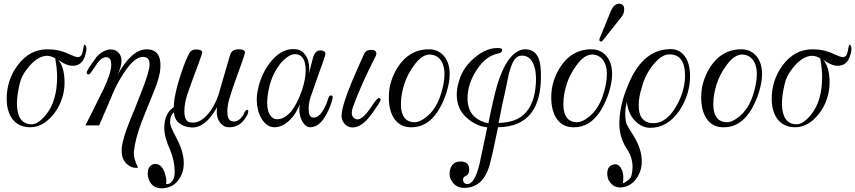

<svg xmlns="http://www.w3.org/2000/svg" viewBox="-20 -674 4597 1032"><path d="M441 -427Q451 -408 433 -363Q418 -328 386 -322Q346 -313 293 -353Q327 -313 327 -229Q327 -203 322 -178Q307 -105 262 -53Q208 10 142 10Q80 10 46 -35Q16 -77 16 -143Q16 -243 74 -322Q138 -409 235 -409Q298 -409 349 -384Q386 -367 398 -367Q418 -367 424 -395Q428 -419 431 -431Q437 -437 441 -427ZM277 -360Q254 -375 227 -374Q181 -369 137 -318Q97 -272 86 -224Q71 -162 71 -119Q71 -10 146 -6Q182 -3 226 -56Q287 -129 287 -262Q287 -301 277 -360Z M842 -311Q841 -264 807 -182L742 -21Q707 72 700 138Q696 177 722 227Q699 232 676 218Q634 192 634 138Q632 87 682 -35Q707 -93 747 -198Q784 -294 784 -328Q784 -349 774.5 -359Q765 -369 745 -368Q700 -366 644 -279Q602 -215 574 -142Q547 -81 513 0H439Q455 -29 536 -194Q578 -282 578 -327Q578 -362 556 -366Q535 -371 508 -341L475 -293Q463 -274 456 -274Q446 -274 446 -283Q446 -290 460 -313L499 -368Q531 -403 569 -408Q598 -410 615.5 -393Q633 -376 633 -346Q633 -316 612 -272Q689 -410 770 -409Q848 -407 842 -311Z M1310 -58Q1275 10 1215 10Q1194 10 1183 3Q1145 -21 1145 -74Q1145 -84 1147 -98Q1083 16 1008 11Q967 8 942 -13Q917 -34 915 -70Q894 -55 894 -15Q894 4 927 65Q963 132 967 186Q972 242 946 283Q919 329 866 337Q860 338 849 338Q799 338 781 293Q774 276 774 257Q774 224 798 211Q805 207 814 207Q855 207 870 272Q877 297 872 315Q886 318 898.5 307Q911 296 917 275Q919 261 919 248Q919 191 894 131Q863 63 863 14Q863 -65 914 -98Q914 -141 934 -216Q956 -293 979 -349Q997 -390 1002 -395Q1012 -408 1034 -408Q1067 -408 1067 -392Q1067 -386 1048 -335Q1012 -239 987 -167Q971 -119 971 -77Q971 -28 995 -18Q1007 -15 1018 -15Q1058 -15 1098 -61Q1133 -102 1154 -163L1208 -349Q1217 -385 1224 -393Q1234 -409 1263 -409Q1297 -409 1297 -392Q1297 -387 1280 -338Q1236 -220 1213 -144Q1202 -108 1202 -75Q1202 -30 1224 -23Q1234 -21 1238 -21Q1265 -21 1288 -56Q1293 -71 1299 -78Q1305 -85 1310 -83Q1319 -80 1310 -58Z M1768 -147Q1758 -104 1737 -64Q1700 8 1649 10Q1624 11 1605 -21Q1582 -63 1592 -115Q1571 -59 1533 -24.5Q1495 10 1456 10Q1413 10 1385 -38Q1361 -79 1360 -137Q1360 -161 1364 -181Q1380 -269 1428 -333Q1487 -410 1554 -410Q1567 -410 1574 -409Q1601 -406 1621 -379Q1642 -351 1642 -303Q1642 -294 1640 -280Q1645 -295 1656 -339Q1664 -374 1670 -383Q1681 -403 1701 -403Q1729 -403 1729 -384Q1729 -377 1714 -335Q1695 -284 1649 -151Q1639 -121 1639 -87Q1639 -49 1658 -43Q1686 -37 1710 -71Q1731 -101 1745 -147Q1750 -161 1758 -161Q1770 -161 1768 -147ZM1603 -189Q1623 -249 1623 -295Q1623 -381 1567 -383Q1533 -383 1491 -337Q1450 -287 1431 -222Q1416 -164 1416 -121Q1416 -72 1437 -49Q1450 -33 1467 -33Q1549 -33 1603 -189Z M2018 -147Q2026 -144 2026 -138Q2026 -134 2015 -115Q1982 -64 1959 -38Q1917 11 1875 11Q1847 11 1829.5 -11.5Q1812 -34 1817 -65Q1820 -94 1835 -138Q1854 -202 1937 -384Q1947 -406 1975 -406Q2003 -406 2003 -385Q2003 -382 2001 -376Q1922 -222 1878 -101Q1871 -83 1871 -67Q1871 -41 1895 -33Q1927 -24 1982 -109Q1996 -130 2005 -139.5Q2014 -149 2018 -147Z M2380 -177Q2319 7 2196 10Q2131 13 2097 -39Q2070 -82 2070 -151Q2070 -199 2083 -238Q2108 -314 2158 -361Q2214 -411 2291 -409Q2338 -407 2367.5 -371.5Q2397 -336 2397 -275Q2397 -233 2380 -177ZM2347 -159Q2369 -225 2369 -275Q2369 -329 2343 -358Q2323 -379 2294 -381Q2248 -383 2205 -322Q2170 -275 2153 -222Q2135 -165 2135 -114Q2135 -22 2203 -17Q2235 -15 2275 -48Q2323 -88 2347 -159Z M2887 -291Q2899 7 2657 10Q2626 164 2609 222Q2573 335 2476 336Q2434 336 2411 304Q2393 278 2397 250Q2405 194 2455 194Q2502 194 2502 238Q2502 245 2501 249Q2498 263 2486 271Q2469 277 2469 289Q2469 314 2491 315Q2531 318 2558 205Q2567 166 2599 10Q2547 6 2498 -33Q2435 -82 2435 -165Q2435 -204 2450 -247Q2470 -312 2530 -363Q2592 -416 2654 -416Q2681 -416 2679 -405Q2679 -391 2660 -387Q2590 -374 2540 -295Q2493 -221 2493 -146Q2493 -82 2529 -48Q2558 -21 2605 -11Q2632 -147 2654 -222Q2678 -300 2710 -347Q2754 -409 2803 -409Q2884 -409 2887 -291ZM2849 -152Q2861 -200 2861 -248Q2861 -315 2836 -350Q2817 -375 2785 -375Q2761 -375 2745.5 -354Q2730 -333 2715 -277Q2715 -275 2694 -176Q2682 -128 2660 -13Q2710 -15 2743 -27Q2822 -55 2849 -152Z M3253 -177Q3192 7 3069 10Q3004 13 2970 -39Q2943 -82 2943 -151Q2943 -199 2956 -238Q2981 -314 3031 -361Q3087 -411 3164 -409Q3211 -407 3240.5 -371.5Q3270 -336 3270 -275Q3270 -233 3253 -177ZM3220 -159Q3242 -225 3242 -275Q3242 -329 3216 -358Q3196 -379 3167 -381Q3121 -383 3078 -322Q3043 -275 3026 -222Q3008 -165 3008 -114Q3008 -22 3076 -17Q3108 -15 3148 -48Q3196 -88 3220 -159ZM3335 -624Q3335 -600 3319 -581L3222 -459Q3214 -449 3207 -451Q3196 -456 3207 -477L3264 -616Q3281 -654 3307 -654Q3335 -654 3335 -624Z M3689 -265Q3689 -166 3632 -80Q3568 14 3473 13Q3431 12 3397 -21Q3358 -57 3349 -126Q3334 -64 3346 -13Q3349 -1 3389 62Q3425 122 3429 179Q3433 234 3406 278Q3376 326 3324 333Q3277 338 3253 297Q3244 280 3244 257Q3244 227 3265 215Q3277 209 3287 209Q3310 209 3324 242Q3334 268 3328 310Q3335 311 3350 299Q3369 287 3374 270Q3380 248 3380 225Q3380 170 3349 126Q3308 62 3309 -13Q3310 -109 3356 -217Q3429 -397 3565 -409Q3630 -417 3662 -370Q3689 -331 3689 -265ZM3568 -381Q3532 -376 3491 -326Q3448 -274 3429 -202Q3413 -151 3413 -107Q3413 -22 3477 -13Q3554 -2 3612 -98Q3662 -183 3662 -267Q3662 -328 3638.5 -356.5Q3615 -385 3568 -381Z M4059 -177Q3998 7 3875 10Q3810 13 3776 -39Q3749 -82 3749 -151Q3749 -199 3762 -238Q3787 -314 3837 -361Q3893 -411 3970 -409Q4017 -407 4046.5 -371.5Q4076 -336 4076 -275Q4076 -233 4059 -177ZM4026 -159Q4048 -225 4048 -275Q4048 -329 4022 -358Q4002 -379 3973 -381Q3927 -383 3884 -322Q3849 -275 3832 -222Q3814 -165 3814 -114Q3814 -22 3882 -17Q3914 -15 3954 -48Q4002 -88 4026 -159Z M4553 -427Q4563 -408 4545 -363Q4530 -328 4498 -322Q4458 -313 4405 -353Q4439 -313 4439 -229Q4439 -203 4434 -178Q4419 -105 4374 -53Q4320 10 4254 10Q4192 10 4158 -35Q4128 -77 4128 -143Q4128 -243 4186 -322Q4250 -409 4347 -409Q4410 -409 4461 -384Q4498 -367 4510 -367Q4530 -367 4536 -395Q4540 -419 4543 -431Q4549 -437 4553 -427ZM4389 -360Q4366 -375 4339 -374Q4293 -369 4249 -318Q4209 -272 4198 -224Q4183 -162 4183 -119Q4183 -10 4258 -6Q4294 -3 4338 -56Q4399 -129 4399 -262Q4399 -301 4389 -360Z"/></svg>

Font: GFS Solomos
Style: Regular
Weight: 400
Designer: George D. Matthiopoulos
Foundry: George D. Matthiopoulos
Version: Version 1.000